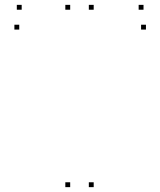

<svg xmlns="http://www.w3.org/2000/svg" viewBox="-20 -760 660 790"><path d="M365.5 -720V-740H345.5V-720ZM268.8 -720V-740H248.8V-720ZM268.8 10V-10H248.8V10ZM365.5 10V-10H345.5V10ZM580.5 -638.3V-658.3H560.5V-638.3ZM570.5 -720V-740H550.5V-720ZM69.2 -720V-740H49.2V-720ZM59.2 -638.3V-658.3H39.2V-638.3Z"/></svg>

Font: Monaspace Argon Dots Var
Style: Regular
Weight: 400
Designer: Riley Cran and the Lettermatic Team
Version: Version 1.100 (Monaspace Argon Dots)